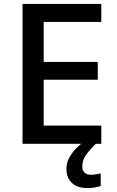

<svg xmlns="http://www.w3.org/2000/svg" viewBox="-20 -734 597 980"><path d="M497 0H95V-714H497V-622H203V-418H479V-327H203V-93H497ZM400 115Q400 136 411.5 147Q423 158 443 158Q460 158 472.5 155.5Q485 153 494 151V216Q479 220 463.5 223Q448 226 428 226Q373 226 346 199Q319 172 319 127Q319 98 333.5 71Q348 44 370.5 21.5Q393 -1 416 -16L469 0Q436 32 418 58.5Q400 85 400 115Z"/></svg>

Font: Noto Sans Gurmukhi Medium
Style: Regular
Weight: 500
Designer: Jelle Bosma - Monotype Design Team
Foundry: Monotype Imaging Inc.
Version: Version 2.004; ttfautohint (v1.8.4.7-5d5b)